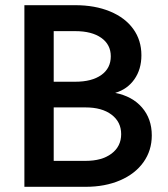

<svg xmlns="http://www.w3.org/2000/svg" viewBox="-20 -720 648 740"><path d="M525 -507Q525 -453 498 -414.5Q471 -376 424 -362Q490 -349 527.5 -305.5Q565 -262 565 -198Q565 -140 533 -95Q501 -50 443 -25Q385 0 310 0H74V-700H270Q346 -700 404 -676Q462 -652 493.5 -608.5Q525 -565 525 -507ZM447 -203Q447 -250 410 -278Q373 -306 310 -306H187V-100H310Q373 -100 410 -128Q447 -156 447 -203ZM407 -503Q407 -548 370.5 -574Q334 -600 270 -600H187V-405H270Q334 -405 370.5 -431Q407 -457 407 -503Z"/></svg>

Font: MedMera Sans Semibold
Style: Regular
Weight: 600
Designer: Kasper Nordkvist
Foundry: UNCUT.wtf
Version: Version 1.300